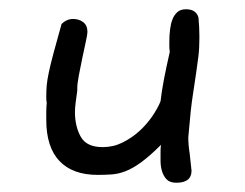

<svg xmlns="http://www.w3.org/2000/svg" viewBox="-20 -404 529 415"><path d="M409 -366Q410 -355 410.5 -345Q411 -335 411 -324Q411 -300 409 -283.5Q407 -267 404 -246.5Q401 -226 396.5 -196.5Q392 -167 388 -118Q388 -115 387.5 -112.5Q387 -110 387 -107Q387 -91 390 -72L394 -35Q394 -9 361 -9Q347 -9 340 -16.5Q333 -24 330 -34.5Q327 -45 327 -56.5Q327 -68 327 -76Q327 -86 328 -91Q304 -67 285.5 -53.5Q267 -40 251.5 -34Q236 -28 221.5 -27Q207 -26 191 -26Q137 -26 108.5 -56Q80 -86 80 -145Q80 -152 80 -161Q80 -170 81 -182Q80 -186 80 -195Q80 -208 81 -219.5Q82 -231 85.5 -247.5Q89 -264 95.5 -288.5Q102 -313 113 -352Q124 -363 138 -363Q151 -363 160 -356Q169 -349 169 -335Q169 -330 165.5 -314Q162 -298 158 -279Q154 -260 150.5 -241.5Q147 -223 147 -213V-208Q145 -194 143.5 -182Q142 -170 142 -162Q142 -131 154.5 -108.5Q167 -86 202 -86Q225 -86 245 -96Q265 -106 281 -120.5Q297 -135 309 -152.5Q321 -170 327 -185Q329 -204 334 -230.5Q339 -257 347 -292Q346 -298 346 -304Q346 -310 346 -315Q346 -327 347.5 -339.5Q349 -352 352.5 -361.5Q356 -371 363 -377.5Q370 -384 382 -384Q404 -384 409 -366Z"/></svg>

Font: Gaegu
Style: Accents-Regular
Weight: 400
Designer: JIKJI
Foundry: JIKJI
Version: Version 1.00